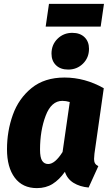

<svg xmlns="http://www.w3.org/2000/svg" viewBox="-20 -950 563 988"><path d="M514 -496 466 -159Q464 -139 464 -132Q464 -118 469 -109.5Q474 -101 486 -95L436 15Q391 11 358.5 -9Q326 -29 314 -66Q285 -25 250.5 -3.5Q216 18 170 18Q96 18 56 -35.5Q16 -89 16 -182Q16 -275 46 -359Q76 -443 142.5 -497Q209 -551 312 -551Q417 -551 514 -496ZM186 -180Q186 -139 197 -122.5Q208 -106 228 -106Q263 -106 302 -168L339 -425Q319 -431 301 -431Q244 -431 215 -354.5Q186 -278 186 -180ZM245 -674Q245 -720 276 -750.5Q307 -781 352 -781Q392 -781 415 -758.5Q438 -736 438 -699Q438 -653 407 -622.5Q376 -592 331 -592Q291 -592 268 -614.5Q245 -637 245 -674ZM215 -813 232 -930H515L498 -813Z"/></svg>

Font: Fira Sans Condensed ExtraBold
Style: Italic
Weight: 800
Width: 3
Italic angle: -8°
Designer: bBox Type GmbH & Carrois Corporate GbR & Edenspiekermann AG
Foundry: bBox Type GmbH & Carrois Corporate GbR & Edenspiekermann AG
Version: Version 4.301